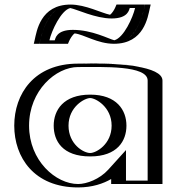

<svg xmlns="http://www.w3.org/2000/svg" viewBox="-20 -807 773 842"><path d="M255.5 -256C255.5 -327 308.5 -377 375.5 -377C441.5 -377 494.5 -327 494.5 -256C494.5 -186 444.5 -136 375.5 -136C303.5 -136 255.5 -186 255.5 -256ZM667.5 -454V0H492.5V-58C454.5 -16 392.5 15 322.5 15C172.5 15 67.5 -106 67.5 -256C67.5 -406 172.5 -528 322.5 -528C391.5 -528 667 -541 667.5 -454ZM299.5 -661C363.7 -661 440.5 -615 479.5 -615C589.5 -615 615.5 -787 615.5 -787H514.5C514.5 -787 501.5 -741 469.5 -741C428.5 -741 328.5 -787 289.5 -787C179.5 -787 153.5 -615 153.5 -615H254.5C254.5 -615 267.5 -661 299.5 -661ZM240.5 -256C240.5 -178.3 295.5 -121 375.5 -121C452.5 -121 509.5 -178.1 509.5 -256C509.5 -335.1 449.5 -392 375.5 -392C300.6 -392 240.5 -335.2 240.5 -256ZM652.5 -454C652.2 -501.6 497.2 -514.3 382.4 -513.6C357.2 -513.5 336.2 -513 322.5 -513C181.7 -513 82.5 -399 82.5 -256C82.5 -113 181.6 0 322.5 0C388.1 0 446.2 -29.2 481.4 -68.1L507.5 -96.9V-15H652.5ZM299.5 -676C265.1 -676 249.4 -642.6 244 -630H171.8C182.6 -676.2 216.1 -772 289.5 -772C321.6 -772 421.9 -726 469.5 -726C503.9 -726 519.6 -759.4 525 -772H597.2C586.4 -725.8 552.9 -630 479.5 -630C449.1 -630 369.3 -676 299.5 -676ZM240.5 -256C240.5 -335.2 300.6 -392 375.5 -392C449.5 -392 509.5 -335.1 509.5 -256C509.5 -178.1 452.5 -121 375.5 -121C295.5 -121 240.5 -178.3 240.5 -256ZM652.5 -454V-15H507.5V-96.9L481.4 -68.1C446.2 -29.2 388.1 0 322.5 0C181.6 0 82.5 -113 82.5 -256C82.5 -399 181.7 -513 322.5 -513C336.2 -513 357.2 -513.5 382.4 -513.6C497.2 -514.3 652.2 -501.6 652.5 -454ZM299.5 -676C369.3 -676 449.1 -630 479.5 -630C552.9 -630 586.4 -725.8 597.2 -772H525C519.6 -759.4 503.9 -726 469.5 -726C421.9 -726 321.6 -772 289.5 -772C216.1 -772 182.6 -676.2 171.8 -630H244C249.4 -642.6 265.1 -676 299.5 -676ZM255.5 -256C255.5 -186.1 303.6 -136 375.5 -136C444.4 -136 494.5 -186.1 494.5 -256C494.5 -327 441.5 -377 375.5 -377C308.5 -377 255.5 -327 255.5 -256ZM322.5 -528C172.5 -528 67.5 -406 67.5 -256C67.5 -106 172.5 15 322.5 15C392.5 15 454.5 -16 492.5 -58V0H667.5V-454C667 -537.6 432.6 -528 322.5 -528ZM253.9 -615H152.9L157.2 -633.4C167.6 -678.2 201.7 -787 289.5 -787C329.3 -787 427.7 -741 469.5 -741C497.2 -741 508.1 -770.6 515.1 -787H616.1L611.8 -768.6C601.4 -723.8 567.3 -615 479.5 -615C439.6 -615 364.5 -661 299.5 -661C271.8 -661 260.9 -631.4 253.9 -615ZM215.5 -256C215.5 -189.6 253.4 -121 375.5 -121C494.9 -121 534.5 -189.6 534.5 -256C534.5 -323.6 492.2 -392 375.5 -392C258 -392 215.5 -323.6 215.5 -256ZM627.5 -454V-15H532.5V-148.9L454.6 -62.8C416.9 -21.2 360 0 322.5 0C225.1 0 107.5 -101.7 107.5 -256C107.5 -410.3 225.2 -513 322.5 -513C430.8 -513 627.1 -521.2 627.5 -454ZM299.5 -676C226.1 -676 223.2 -637.2 219.9 -630H196.6C206.1 -672 248 -762.3 288.2 -771.7C316.8 -766.2 398.9 -726 469.5 -726C542.9 -726 545.8 -764.8 549.1 -772H572.4C563.1 -730.8 522.6 -641.1 481.3 -630.4C456.8 -636.2 384.5 -676 299.5 -676ZM280.5 -256C280.5 -338.6 351.1 -377 375.5 -377C398.7 -377 469.5 -338.6 469.5 -256C469.5 -174.6 401.9 -136 375.5 -136C345.9 -136 280.5 -174.7 280.5 -256ZM692.5 -454C692.1 -517.8 493.3 -529.3 381.7 -528.6C355.6 -528.5 333.9 -528 322.5 -528C129.1 -528 42.5 -394.7 42.5 -256C42.5 -117.3 129.1 15 322.5 15C385.4 15 433.9 -2.3 467.5 -21.9V0H692.5ZM307.4 -660.5C347 -656.4 408 -615 479.5 -615C612.5 -615 628.3 -733.4 637 -770.7L640.8 -787H490.9L485.5 -774.4C482.1 -766.4 472.8 -749.6 462.7 -742.2C426 -749.5 354.7 -787 289.5 -787C156.5 -787 140.7 -668.6 132 -631.3L128.2 -615H278.1L283.5 -627.6C287.1 -635.9 297.2 -653.7 307.4 -660.5Z"/></svg>

Font: Hussar Outliner
Style: Regular
Weight: 700
Foundry: Cannot Into Space Fonts
Version: Version 0.92